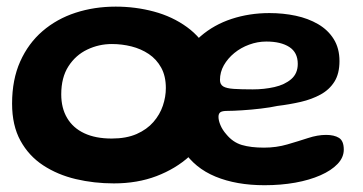

<svg xmlns="http://www.w3.org/2000/svg" viewBox="-20 -527 1098 580"><path d="M324 27Q264 27 209 14Q154 1 110.5 -27.5Q67 -56 41.8 -102Q16.5 -148 16.5 -214Q16.5 -286.5 41 -341.2Q65.5 -396 108.5 -433Q151.5 -470 208.2 -488.5Q265 -507 329.5 -507Q389.5 -507 445.2 -492Q501 -477 544.8 -445.2Q588.5 -413.5 614 -363.5Q639.5 -313.5 639.5 -244Q639.5 -190.5 617 -141.8Q594.5 -93 552.5 -55Q510.5 -17 452.8 5Q395 27 324 27ZM317.5 -108.5Q361.5 -108.5 392.8 -122.2Q424 -136 443.5 -158.5Q463 -181 472 -207.8Q481 -234.5 481 -261Q481 -297 467 -322.5Q453 -348 429.5 -363.8Q406 -379.5 377 -386.8Q348 -394 318 -394Q278.5 -394 243.5 -377.2Q208.5 -360.5 186.8 -326.8Q165 -293 165 -242Q165 -200.5 182.8 -170.5Q200.5 -140.5 234.5 -124.5Q268.5 -108.5 317.5 -108.5ZM779 32.5Q694 32.5 631 6.5Q568 -19.5 533.5 -73.2Q499 -127 499 -210.5Q499 -279 522.2 -330.8Q545.5 -382.5 586 -417.5Q626.5 -452.5 680 -470Q733.5 -487.5 794 -487.5Q835.5 -487.5 873.2 -479.5Q911 -471.5 941 -454Q971 -436.5 988.2 -408.8Q1005.5 -381 1005.5 -342.5Q1005.5 -304.5 990.2 -280.2Q975 -256 948.5 -241.5Q922 -227 888.5 -219.2Q855 -211.5 818 -207Q797.5 -202.5 768.2 -199Q739 -195.5 711.2 -193.8Q683.5 -192 666.5 -192Q651.5 -192 645.8 -188Q640 -184 640 -174Q640 -163 646 -148.8Q652 -134.5 663.5 -121.5Q683.5 -97 710.8 -89Q738 -81 777.5 -81Q815 -81 848.2 -90.8Q881.5 -100.5 910.5 -110Q939.5 -119.5 965 -119.5Q989.5 -119.5 1004 -110.5Q1018.5 -101.5 1018.5 -75Q1018.5 -51.5 999.8 -31.8Q981 -12 948 2.5Q915 17 871.8 24.8Q828.5 32.5 779 32.5ZM743.5 -257Q778 -257 809 -264Q840 -271 859.8 -288Q879.5 -305 879.5 -334Q879.5 -368.5 854 -385Q828.5 -401.5 784.5 -401.5Q758 -401.5 732.8 -392.2Q707.5 -383 687.8 -366.8Q668 -350.5 656.2 -329.8Q644.5 -309 644.5 -285.5Q644.5 -272 654.2 -266Q664 -260 686 -258.5Q708 -257 743.5 -257Z"/></svg>

Font: Gluten Thin Medium
Style: Regular
Weight: 500
Version: Version 1.300